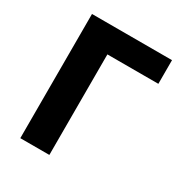

<svg xmlns="http://www.w3.org/2000/svg" viewBox="-168 -835 903 956"><g transform="rotate(30 283.5 -357.0)"><path d="M545 -714V-578H252V0H85V-714Z"/></g></svg>

Font: Noto Sans UI Extra
Style: Regular
Weight: 800
Designer: Monotype Design Team
Foundry: Monotype Imaging Inc.
Version: Version 1.901